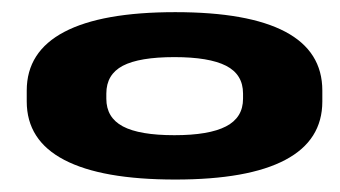

<svg xmlns="http://www.w3.org/2000/svg" viewBox="-20 -706 560 316"><path d="M268.5 -410.5Q147.5 -410.5 85.8 -442.8Q24 -475 24 -539V-557Q24 -621 85.8 -653.5Q147.5 -686 268.5 -686Q388.5 -686 449.5 -653.8Q510.5 -621.5 510.5 -557V-539Q510.5 -475 449.5 -442.8Q388.5 -410.5 268.5 -410.5ZM267 -483.5Q324 -483.5 352 -498Q380 -512.5 380 -543.5V-552Q380 -583.5 352 -597.8Q324 -612 267 -612Q209.5 -612 182.2 -597.8Q155 -583.5 155 -552V-543.5Q155 -512.5 182.2 -498Q209.5 -483.5 267 -483.5Z"/></svg>

Font: Anybody UltraExpanded Regular
Style: Bold
Weight: 700
Width: 9
Designer: Tyler Finck
Foundry: Etcetera Type Company
Version: Version 1.010; ttfautohint (v1.8.3) -l 8 -r 50 -G 200 -x 14 